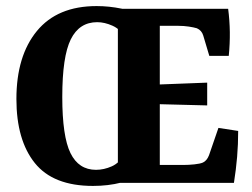

<svg xmlns="http://www.w3.org/2000/svg" viewBox="-20 -602 830 632"><path d="M286 10Q155 10 94.5 -65.5Q34 -141 34 -276Q34 -418 101.5 -500Q169 -582 298 -582Q339 -582 380.5 -573.5Q422 -565 453 -547L393 -478Q376 -506 350 -517.5Q324 -529 300 -529Q241 -529 213 -472.5Q185 -416 185 -283Q185 -153 212 -98Q239 -43 296 -43Q322 -43 348 -54.5Q374 -66 391 -97L453 -29Q422 -12 379 -1Q336 10 286 10ZM368 0V-573H731Q736 -535 736.5 -496.5Q737 -458 733 -418H669L649 -485Q644 -502 628 -509Q618 -512 601.5 -514.5Q585 -517 567 -517H506V-324L662 -330V-255L506 -259V-59H583Q601 -59 620 -61Q639 -63 648 -67Q661 -73 668 -91L699 -181L764 -171Q764 -127 760.5 -85.5Q757 -44 750 0Z"/></svg>

Font: Yrsa
Style: Bold
Weight: 700
Version: Version 2.004